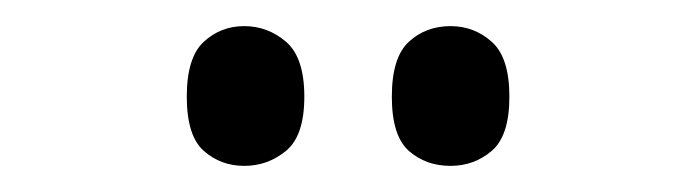

<svg xmlns="http://www.w3.org/2000/svg" viewBox="-20 -765 533 147"><path d="M325 -638Q306 -638 293 -649.5Q280 -661 280 -691Q280 -721 293 -733Q306 -745 325 -745Q343 -745 356.5 -733Q370 -721 370 -691Q370 -661 356.5 -649.5Q343 -638 325 -638ZM167 -638Q149 -638 136 -649.5Q123 -661 123 -691Q123 -721 136 -733Q149 -745 167 -745Q185 -745 199 -733Q213 -721 213 -691Q213 -661 199 -649.5Q185 -638 167 -638Z"/></svg>

Font: Noto Serif Condensed
Style: Regular
Weight: 400
Width: 3
Designer: Monotype Design Team
Foundry: Monotype Imaging Inc.
Version: Version 2.013; ttfautohint (v1.8.4.7-5d5b)